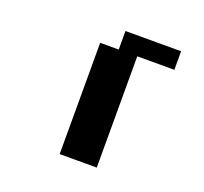

<svg xmlns="http://www.w3.org/2000/svg" viewBox="-145 -1170 1290 1216"><g transform="rotate(20 500.0 -562.5)"><path d="M500 -937.5V-1000H687.5H875V-937.5V-875H750H625V-500V-125H500H375V-500V-875H437.5H500Z"/></g></svg>

Font: Press Start 2P
Style: Regular
Weight: 500
Monospace: yes
Version: Version 2.14